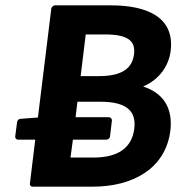

<svg xmlns="http://www.w3.org/2000/svg" viewBox="-20 -687 661 719"><path d="M244 -97 253 -164H378C383 -164 391 -168 392 -176L399 -235C400 -240 396 -248 388 -248H263L270 -306H356C450 -306 491 -274 483 -206C474 -133 422 -97 330 -97ZM301 -558H373C457 -558 488 -535 482 -485C476 -433 440 -402 351 -402H282ZM516 -363C578 -390 612 -441 619 -496C635 -623 530 -667 395 -667H186C181 -667 173 -662 172 -654L122 -247L57 -242C51 -242 45 -237 44 -230L37 -176C36 -171 40 -164 48 -164H112L92 0C91 5 94 12 102 12H328C475 12 600 -54 618 -198C628 -283 591 -339 516 -363Z"/></svg>

Font: Falling Sky
Style: BdObl
Weight: 700
Designer: Paul D. Hunt
Foundry: Adobe Systems Incorporated
Version: Version 1.02